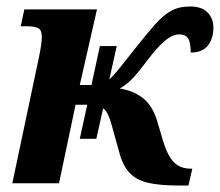

<svg xmlns="http://www.w3.org/2000/svg" viewBox="-20 -565 678 592"><path d="M226 -137 249 -242H213L162 0H18L100 -388Q109 -431 109 -452Q109 -472 98 -478Q87 -484 62 -484H44L55 -536H279L226 -303H262L288 -423H340L317 -320Q334 -336 353 -360.5Q372 -385 398 -417Q432 -460 457 -488.5Q482 -517 506.5 -531Q531 -545 566 -545Q603 -545 620.5 -526Q638 -507 638 -481Q638 -446 621 -424.5Q604 -403 568 -403Q568 -434 560 -446.5Q552 -459 533 -459Q511 -459 486.5 -437.5Q462 -416 436 -381Q410 -346 391 -325.5Q372 -305 349 -292Q390 -286 419.5 -263.5Q449 -241 464 -194L482 -133Q496 -86 515.5 -65.5Q535 -45 568 -45H573L561 7H530Q472 7 436 -1.5Q400 -10 379 -32.5Q358 -55 347 -98L325 -177Q320 -196 313.5 -210.5Q307 -225 298 -231L277 -137Z"/></svg>

Font: Noto Serif SemiCondensed
Style: Bold Italic
Weight: 700
Width: 4
Italic angle: -12°
Designer: Monotype Design Team
Foundry: Monotype Imaging Inc.
Version: Version 2.014